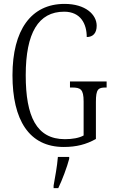

<svg xmlns="http://www.w3.org/2000/svg" viewBox="-20 -744 581 985"><path d="M307 10C372 10 422 -3 472 -31V-221C472 -287 484 -295 522 -295H527V-326H339V-295H349C393 -295 409 -287 409 -223V-49C386 -36 351 -30 313 -30C167 -30 112 -147 112 -358C112 -575 177 -684 309 -684C395 -684 425 -620 425 -554C457 -554 476 -574 476 -612C476 -669 419 -724 311 -724C139 -724 44 -589 44 -358C44 -130 128 10 307 10ZM255 208V221H279C299 180 324 113 335 71V61H277C273 112 263 161 255 208Z"/></svg>

Font: Noto Serif Bengali ExtraCondensed Light
Style: Regular
Weight: 300
Width: 2
Designer: Juan Bruce, Universal Thirst, Indian Type Foundry and the Monotype Design Team.
Foundry: Monotype Imaging Inc.
Version: Version 2.003